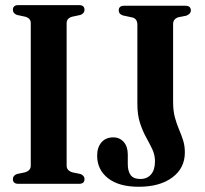

<svg xmlns="http://www.w3.org/2000/svg" viewBox="-20 -720 801 752"><path d="M241 -71Q241 -52 263.5 -45L295 -38.5Q311 -32.5 311 -18.5Q311 0 289.5 0H52Q30.5 0 30.5 -18.5Q30.5 -32.5 46.5 -38.5L78 -45Q100.5 -52 100.5 -71V-629.5Q100.5 -648.5 79 -654.5L46.5 -661.5Q30.5 -667.5 30.5 -681.5Q30.5 -700 52 -700H289.5Q311 -700 311 -681.5Q311 -667.5 295 -661.5L262.5 -654.5Q241 -648.5 241 -629.5ZM704 -123Q704 -61.5 655 -25Q606 11.5 523.5 11.5Q445.5 11.5 403 -22Q360.5 -55.5 360.5 -110.5Q360.5 -142.5 377.2 -162.2Q394 -182 424 -182Q448.5 -182 464.5 -164Q480.5 -146 480.5 -114.5V-76.5Q480.5 -49.5 491.8 -34.2Q503 -19 530 -19Q556 -19 571.5 -36.8Q587 -54.5 587 -88.5Q587 -113.5 576.5 -135.5Q566 -157.5 552.5 -181.8Q539 -206 528.5 -237.8Q518 -269.5 518 -313.5V-623Q518 -646.5 498.5 -651.5L461.5 -659.5Q445 -665 445 -679Q445 -697.5 466.5 -697.5H705.5Q727.5 -697.5 727.5 -679Q727.5 -665.5 709.5 -658.5L678.5 -652.5Q658 -645.5 658 -626V-321.5Q658 -286 665 -260.2Q672 -234.5 681 -213.5Q690 -192.5 697 -171Q704 -149.5 704 -123Z"/></svg>

Font: Fraunces 144pt Soft SemiBold
Style: Regular
Weight: 600
Version: Version 1.000;[b76b70a41]